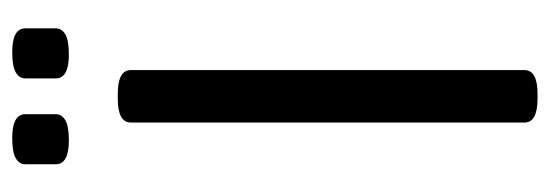

<svg xmlns="http://www.w3.org/2000/svg" viewBox="-320 -600 921 322"><g transform="rotate(-90 141.0 -438.5)"><path d="M145 -702Q185 -702 185 -680V-20Q185 2 145 2H137Q97 2 97 -20V-680Q97 -702 137 -702ZM215 -879Q255 -879 255 -857V-806Q255 -796 245 -790Q235 -784 211 -784Q171 -784 171 -806V-857Q171 -867 181 -873Q191 -879 215 -879ZM71 -879Q111 -879 111 -857V-806Q111 -796 101 -790Q91 -784 67 -784Q27 -784 27 -806V-857Q27 -867 37 -873Q47 -879 71 -879Z"/></g></svg>

Font: Asap VF Beta
Style: Regular
Weight: 400
Designer: Pablo Cosgaya
Foundry: Pablo Cosgaya
Version: Version 1.007